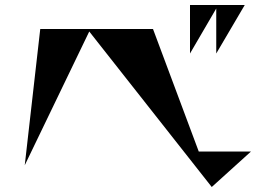

<svg xmlns="http://www.w3.org/2000/svg" viewBox="-20 -859 1040 768"><path d="M845 -645V-825L740 -645V-839H959ZM775 -253H984L827 -111L337 -733L79 -198L141 -743H592Z"/></svg>

Font: Chokokutai
Style: Regular
Weight: 400
Designer: 108号,108go
Foundry: Font Zone 108
Version: Version 1.000; ttfautohint (v1.8.3)